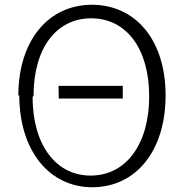

<svg xmlns="http://www.w3.org/2000/svg" viewBox="-20 -763 780 807"><path d="M61 -364C61 -127 189 24 368 24C549 24 676 -126 676 -362C676 -597 548 -743 366 -743C186 -743 57 -596 57 -360ZM121 -360C121 -561 217 -686 363 -686C510 -686 607 -560 607 -358C607 -156 509 -25 361 -25C214 -25 117 -155 117 -356ZM227 -349H496V-402H226Z"/></svg>

Font: GenEiGothic-pro-Light
Style: Regular
Weight: 300
Designer: Ryoko NISHIZUKA (kana & ideographs); Paul D. Hunt (Latin, Greek & Cyrillic); Wenlong ZHANG (bopomofo); Sandoll Communica
Foundry: Adobe Systems Incorporated; o_tamon
Version: Version 1.000.140830